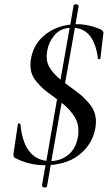

<svg xmlns="http://www.w3.org/2000/svg" viewBox="-20 -747 500 882"><path d="M443 -612Q456 -605 455 -595L441 -478Q441 -475 435.5 -475Q430 -475 430 -478Q413 -611 324 -619L279 -365L302 -348Q334 -325 351 -311Q368 -297 389 -272.5Q410 -248 417 -220Q424 -192 418 -158Q406 -90 352.5 -43Q299 4 213 11L196 109Q195 113 189 114Q183 115 178 112.5Q173 110 173 105L189 12H186Q112 12 48 -22Q40 -27 42 -41L62 -176Q62 -180 67.5 -180Q73 -180 74 -176Q88 -22 193 -8L242 -291L230 -300Q198 -323 183 -335.5Q168 -348 148 -371.5Q128 -395 122.5 -421.5Q117 -448 123 -481Q136 -547 186.5 -587Q237 -627 303 -634L318 -722Q319 -726 325.5 -727Q332 -728 337 -725Q342 -722 341 -718L327 -636H332Q387 -636 443 -612ZM197 -514Q189 -471 205.5 -441Q222 -411 258 -381L300 -619Q256 -616 230 -585Q204 -554 197 -514ZM338 -118Q346 -169 325.5 -205.5Q305 -242 263 -275L216 -7Q261 -9 294.5 -36.5Q328 -64 338 -118Z"/></svg>

Font: Cormorant Infant Book
Style: Italic
Weight: 500
Italic angle: -10°
Designer: Christian Thalmann (Catharsis Fonts)
Version: Version 1.000;PS 002.000;hotconv 1.0.88;makeotf.lib2.5.64775